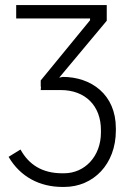

<svg xmlns="http://www.w3.org/2000/svg" viewBox="-20 -540 505 759"><path d="M141 -197H142L141 -184H220C317 -184 379 -122 379 -26V-16C379 77 316 145 233 145H226C147 145 94 111 61 51L14 80C60 159 137 199 227 199H234C349 199 438 109 438 -24V-33C438 -167 340 -236 228 -236L214 -233L402 -458V-520H44V-467H336V-460L141 -222Z"/></svg>

Font: Fixel Text Light
Style: Regular
Weight: 300
Width: 4
Designer: AlfaBravo + MacPaw
Foundry: Kyrylo Tkachov, Marchela Mozhyna, Serhii Makarenko, Maria Weinstein, Zakhar Kryvoshyya
Version: Version 1.211